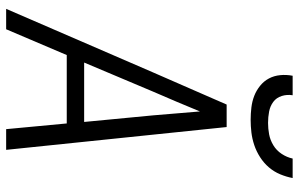

<svg xmlns="http://www.w3.org/2000/svg" viewBox="-198 -798 995 640"><g transform="rotate(90 300.0 -477.5)"><path d="M9 0 221 -490 328 -735H403L479 0H410L391 -202H163L77 0ZM386 -260 364 -490Q361 -529 357.5 -568Q354 -607 351 -646Q335 -607 318.5 -568Q302 -529 285 -490L188 -260ZM379 -815Q358 -815 337.5 -817.5Q317 -820 299 -827Q281 -834 265.5 -846.5Q250 -859 241 -876Q232 -893 230 -913.5Q228 -934 232 -955H297Q294 -936 299.5 -918.5Q305 -901 319 -890.5Q333 -880 351.5 -876.5Q370 -873 389 -873Q408 -873 427 -876.5Q446 -880 463.5 -890.5Q481 -901 492.5 -918.5Q504 -936 508 -955H573Q569 -934 560.5 -913.5Q552 -893 537.5 -876Q523 -859 503.5 -846.5Q484 -834 463 -827Q442 -820 421 -817.5Q400 -815 379 -815Z"/></g></svg>

Font: Iosevka SS04 Lt Ex Obl
Style: Regular
Weight: 300
Width: 7
Italic angle: -9°
Monospace: yes
Designer: Belleve Invis
Foundry: Belleve Invis
Version: Version 19.0.0; ttfautohint (v1.8.4)